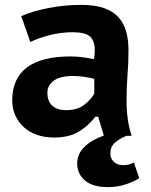

<svg xmlns="http://www.w3.org/2000/svg" viewBox="-20 -555 619 786"><path d="M67 -489Q112 -509 177.5 -522Q243 -535 313 -535Q368 -535 405.5 -522Q443 -509 465 -484.5Q487 -460 496.5 -425.5Q506 -391 506 -349Q506 -298 502 -248Q498 -198 498 -142Q498 -104 503 -68Q508 -32 519 1H498Q466 14 448.5 31Q431 48 432 74Q432 94 446 107.5Q460 121 484 121Q495 121 505 119Q515 117 528 110L550 174Q532 187 497 199Q462 211 421 211Q360 211 328 184Q296 157 296 114Q296 75 326 46Q356 17 405 0L382 -77H370Q344 -42 304 -17Q264 8 201 8Q163 8 131.5 -3Q100 -14 77.5 -34.5Q55 -55 42.5 -83Q30 -111 30 -144Q30 -233 89.5 -278.5Q149 -324 270 -324Q298 -324 326 -319.5Q354 -315 365 -313Q368 -334 368 -349Q368 -387 349 -405Q330 -423 278 -423Q230 -423 184.5 -411.5Q139 -400 104 -383ZM250 -104Q297 -104 325 -126Q353 -148 366 -172V-232Q361 -234 350.5 -236Q340 -238 327.5 -240Q315 -242 302.5 -243Q290 -244 280 -244Q226 -244 200 -224.5Q174 -205 174 -176Q174 -140 194.5 -122Q215 -104 250 -104Z"/></svg>

Font: PT Sans Caption
Style: Bold
Weight: 700
Designer: A.Korolkova, O.Umpeleva, V.Yefimov
Foundry: ParaType Ltd
Version: Version 2.003W OFL